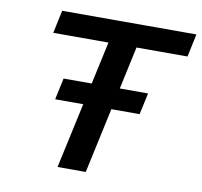

<svg xmlns="http://www.w3.org/2000/svg" viewBox="-75 -738 859 817"><g transform="rotate(10 354.5 -329.0)"><path d="M225 0 368 -658H489L347 0ZM108 -559 129 -658H709L688 -559ZM165 -282 185 -375H550L530 -282Z"/></g></svg>

Font: Ysabeau
Style: Bold Italic
Weight: 700
Italic angle: -12°
Designer: Christian Thalmann (Catharsis Fonts)
Version: Version 2.002